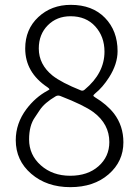

<svg xmlns="http://www.w3.org/2000/svg" viewBox="-20 -759 575 792"><path d="M45 -181Q45 -250 89 -309Q126 -358 176 -385Q184 -389 184 -391Q184 -393 176 -399Q84 -460 84 -559Q84 -638 138 -688.5Q192 -739 272 -739Q361 -739 413 -685.5Q465 -632 465 -548Q465 -495 430 -440Q403 -398 373 -374Q365 -367 365 -364.5Q365 -362 373 -357Q421 -328 450 -291Q489 -240 489 -172Q489 -93 428 -40Q367 13 270 13Q173 13 109 -42Q45 -97 45 -181ZM431 -173Q431 -247 366 -296Q327 -325 229 -363Q219 -367 210 -362Q164 -335 144 -305Q134 -290 124 -275Q100 -241 100 -184Q100 -120 148.5 -77Q197 -34 269.5 -34Q342 -34 386.5 -73.5Q431 -113 431 -173ZM314 -386Q322 -383 329 -389Q411 -457 411 -546Q411 -608 373 -650Q335 -692 271 -692Q214 -692 177 -654.5Q140 -617 140 -559Q140 -493 197 -447Q234 -418 314 -386Z"/></svg>

Font: Resource Han Rounded CN Light
Style: Regular
Weight: 300
Designer: Cyano Hao (round all glyphs); Ryoko NISHIZUKA 西塚涼子 (kana, bopomofo & ideographs); Paul D. Hunt (Latin, Greek & Cyrillic)
Foundry: Cyano Hao
Version: 0.990